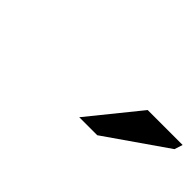

<svg xmlns="http://www.w3.org/2000/svg" viewBox="-0 -943 585 585"><g transform="rotate(45 292.0 -650.5)"><path d="M302 -569 434 -732H584.5L576 -705.5L379.5 -569Z"/></g></svg>

Font: Newsreader 6pt SemiBold
Style: Italic
Weight: 600
Italic angle: -17°
Designer: Hugues Gentile
Foundry: Production Type
Version: Version 1.003; ttfautohint (v1.8.3)